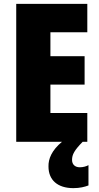

<svg xmlns="http://www.w3.org/2000/svg" viewBox="-20 -734 515 994"><path d="M353 94C353 66 365 44 408 0H432V-149H241V-296H418V-443H241V-567H432V-714H64V0H301C247 45 230 89 231 128C231 198 278 240 360 240C394 240 420 233 438 226V121C427 127 411 132 393 132C368 132 353 117 353 94Z"/></svg>

Font: Noto Sans Devanagari UI Condensed Black
Style: Regular
Weight: 900
Width: 3
Designer: Jelle Bosma - Monotype Design Team
Foundry: Monotype Imaging Inc.
Version: Version 2.004